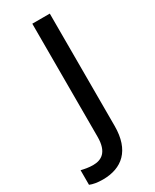

<svg xmlns="http://www.w3.org/2000/svg" viewBox="-307 -772 827 1026"><g transform="rotate(-30 106.5 -259.0)"><path d="M2 196C120 196 199 130 199 -21V-714H91V-16C91 79 46 103 -5 103C-32 103 -56 98 -77 93V183C-58 191 -32 196 2 196Z"/></g></svg>

Font: Noto Sans Devanagari UI Medium
Style: Regular
Weight: 500
Designer: Jelle Bosma - Monotype Design Team
Foundry: Monotype Imaging Inc.
Version: Version 2.004